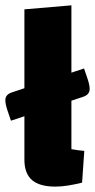

<svg xmlns="http://www.w3.org/2000/svg" viewBox="-33 -685 356 719"><path d="M234.4 -126.4Q248 -123.9 260.1 -122.4Q272.2 -120.9 282.7 -119.9L274.4 -1Q246.8 5.8 221.8 9.8Q196.8 13.8 174.2 13.8Q115.2 13.8 86.8 -10.8Q58.4 -35.4 58.4 -87V-650L234.4 -665ZM8 -233 -4.6 -270.1Q-13 -294.8 -13 -309.9Q-13 -330.6 10.8 -338.8L281.7 -428.6L294.4 -391.4Q302.8 -366.7 302.8 -351.6Q302.8 -331 279 -322.7Z"/></svg>

Font: Changa
Style: Regular
Weight: 400
Designer: Eduardo Rodriguez Tunni
Foundry: Eduardo Rodriguez Tunni
Version: Version 3.003